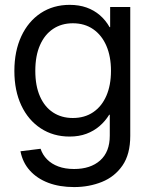

<svg xmlns="http://www.w3.org/2000/svg" viewBox="-20 -551 616 783"><path d="M282.2 211.9Q223.1 211.9 177.2 194.6Q131.3 177.2 101.8 144.5Q72.3 111.8 63.5 65.9L145.5 55.7Q153.8 80.6 172.1 99.1Q190.4 117.7 218 127.9Q245.6 138.2 282.2 138.2Q349.1 138.2 388.4 103.3Q427.7 68.4 427.7 2V-83H425.3Q408.7 -56.2 385.5 -36.4Q362.3 -16.6 332.3 -5.4Q302.2 5.9 263.7 5.9Q197.3 5.9 146.2 -27.6Q95.2 -61 66.9 -121.1Q38.6 -181.2 38.6 -261.7Q38.6 -342.3 66.9 -403.1Q95.2 -463.9 146.2 -497.6Q197.3 -531.2 264.2 -531.2Q302.2 -531.2 333 -520.3Q363.8 -509.3 387.5 -488.8Q411.1 -468.3 426.8 -440.4H429.2V-522.5H511.2V2.9Q511.2 78.1 479.5 124Q447.8 169.9 395.5 190.9Q343.3 211.9 282.2 211.9ZM276.9 -69.8Q325.2 -69.8 360.1 -93.5Q395 -117.2 413.8 -160.4Q432.6 -203.6 432.6 -262.2Q432.6 -320.8 413.8 -364.3Q395 -407.7 360.1 -431.9Q325.2 -456.1 276.9 -456.1Q231 -456.1 196.5 -433.1Q162.1 -410.2 143.1 -366.9Q124 -323.7 124 -262.2Q124 -200.7 143.1 -157.7Q162.1 -114.7 196.5 -92.3Q231 -69.8 276.9 -69.8Z"/></svg>

Font: Inter 28pt
Style: Regular
Weight: 400
Designer: Rasmus Andersson
Foundry: rsms
Version: Version 4.001;git-66647c0bb